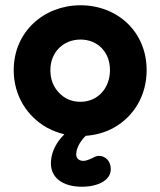

<svg xmlns="http://www.w3.org/2000/svg" viewBox="-20 -500 608 728"><path d="M290 208C322 208 349 202 371 189C390 177 400 161 400 141C400 110 379 91 355 91C347 91 338 95 331 99C316 106 305 110 296 110C283 110 269 103 269 86C269 68 277 48 294 27C297 23 301 19 305 15C344 12 380 2 412 -16C488 -59 536 -138 536 -234C536 -380 425 -480 285 -480C147 -480 32 -380 32 -234C32 -138 82 -59 158 -16C179 -5 201 4 224 9C220 14 216 18 212 22C186 53 173 86 173 120C173 173 217 208 290 208ZM285 -114C253 -114 226 -125 204 -148C182 -171 171 -199 171 -234C171 -303 221 -350 285 -350C350 -350 397 -303 397 -234C397 -165 350 -114 285 -114Z"/></svg>

Font: Dongle
Style: Bold
Weight: 700
Designer: Yanghee Ryu
Foundry: Yanghee Ryu
Version: Version 2.000